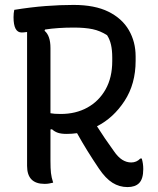

<svg xmlns="http://www.w3.org/2000/svg" viewBox="-20 -740 640 780"><path d="M196 2Q187 4 179.5 5.5Q172 7 161 7Q90 7 90 -66V-610Q75 -608 68 -608Q35 -608 35 -670Q35 -687 38 -700Q106 -711 165.5 -715.5Q225 -720 279 -720Q365 -720 420.5 -692.5Q476 -665 503.5 -617.5Q531 -570 531 -511V-493Q531 -399 486 -330Q441 -261 374 -227Q390 -202 406.5 -177.5Q423 -153 442 -127Q459 -102 476.5 -91Q494 -80 513 -80Q535 -80 550 -96H556Q559 -85 560.5 -75Q562 -65 562 -53Q562 -13 545 4Q529 20 498 20Q465 20 437 2.5Q409 -15 382 -55Q357 -92 335 -127.5Q313 -163 293 -199Q272 -196 251 -196Q229 -196 215.5 -200.5Q202 -205 191 -215L185 -214V-87Q185 -56 187 -37.5Q189 -19 196 2ZM185 -545V-280Q199 -277 227 -277Q288 -277 335 -303Q382 -329 409 -377Q436 -425 436 -492V-506Q436 -536 431 -558Q426 -580 415 -597Q387 -615 356 -621.5Q325 -628 280 -628Q247 -628 217.5 -626Q188 -624 163 -620L161 -615Q185 -595 185 -545Z"/></svg>

Font: Recursive Mn Csl St
Style: Regular
Weight: 400
Monospace: yes
Version: Version 1.079;hotconv 1.0.112;makeotfexe 2.5.65598; ttfautoh